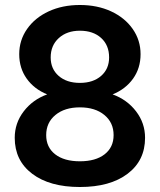

<svg xmlns="http://www.w3.org/2000/svg" viewBox="-20 -740 640 769"><path d="M300 9Q179 9 109 -44Q39 -97 39 -188Q39 -247 75 -294Q111 -341 169 -362Q117 -383 87 -425Q57 -467 57 -523Q57 -579 88.5 -624Q120 -669 175 -694.5Q230 -720 300 -720Q370 -720 425 -694.5Q480 -669 511.5 -624Q543 -579 543 -523Q543 -467 513 -425Q483 -383 431 -362Q489 -341 525 -294Q561 -247 561 -188Q561 -97 491 -44Q421 9 300 9ZM300 -408Q353 -408 385 -436Q417 -464 417 -510Q417 -559 385 -588Q353 -617 300 -617Q248 -617 215.5 -587.5Q183 -558 183 -510Q183 -464 215 -436Q247 -408 300 -408ZM300 -94Q363 -94 399 -122Q435 -150 435 -199Q435 -249 398 -279.5Q361 -310 300 -310Q239 -310 202 -279.5Q165 -249 165 -199Q165 -150 201 -122Q237 -94 300 -94Z"/></svg>

Font: Livvic SemiBold
Style: Regular
Weight: 600
Designer: Jacques Le Bailly, Baron von Fonthausen
Version: Version 1.001; ttfautohint (v1.8.2)